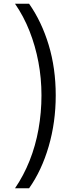

<svg xmlns="http://www.w3.org/2000/svg" viewBox="-20 -852 395 1037"><path d="M61 165Q108 96 140 15.5Q172 -65 188 -154.5Q204 -244 204 -337Q204 -429 187.5 -516.5Q171 -604 139.5 -684Q108 -764 61 -832H137Q205 -735 243 -609Q281 -483 281 -337Q281 -192 243 -61.5Q205 69 137 165H61Z"/></svg>

Font: oriya115
Style: Regular
Weight: 400
Designer: Amélie Bonet and Sol Matas
Foundry: Google LLC
Version: Version 2.003